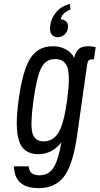

<svg xmlns="http://www.w3.org/2000/svg" viewBox="-20 -789 516 995"><path d="M475.7 -545Q463.7 -547.3 454.6 -548.3Q445.4 -549.3 437 -549.3Q404.4 -549.3 388.5 -535.4Q372.6 -521.6 363.9 -489Q352 -516.3 322.1 -532.8Q292.3 -549.3 253.3 -549.3Q176.7 -549.3 137.1 -486.8Q97.4 -424.3 76.7 -272.1Q56.3 -128 78.6 -59Q101 10 178.3 10Q199.7 10 217.9 4.8Q236.1 -0.4 250.7 -9.1Q265.3 -17.7 277 -28.6Q288.7 -39.4 297.9 -51Q281.9 43 256.5 81.2Q231.1 119.4 184.6 119.4Q158 119.4 144.7 108.5Q131.4 97.6 128 73.1H51.6Q54.7 131 86.3 158.4Q117.9 185.9 180.6 185.9Q267.3 185.9 313.1 124.3Q359 62.7 380.6 -94.4L430.1 -443.9Q432.1 -460.9 435.6 -469.4Q439 -477.9 448 -479.9Q451.6 -481 455.9 -481.6Q460.1 -482.1 466.9 -480.7ZM153.9 -272.7Q171.4 -394.1 194.5 -438.5Q217.6 -482.9 266.1 -482.9Q315.3 -482.9 330 -437.6Q344.7 -392.4 327.9 -270.1Q311 -147.9 283.2 -102.1Q255.4 -56.4 206.3 -56.4Q158.7 -56.4 147.5 -101.4Q136.3 -146.3 153.9 -272.7ZM475.7 -545Q463.7 -547.3 454.6 -548.3Q445.4 -549.3 437 -549.3Q404.4 -549.3 388.5 -535.4Q372.6 -521.6 363.9 -489Q352 -516.3 322.1 -532.8Q292.3 -549.3 253.3 -549.3Q176.7 -549.3 137.1 -486.8Q97.4 -424.3 76.7 -272.1Q56.3 -128 78.6 -59Q101 10 178.3 10Q199.7 10 217.9 4.8Q236.1 -0.4 250.7 -9.1Q265.3 -17.7 277 -28.6Q288.7 -39.4 297.9 -51Q281.9 43 256.5 81.2Q231.1 119.4 184.6 119.4Q158 119.4 144.7 108.5Q131.4 97.6 128 73.1H51.6Q54.7 131 86.3 158.4Q117.9 185.9 180.6 185.9Q267.3 185.9 313.1 124.3Q359 62.7 380.6 -94.4L430.1 -443.9Q432.1 -460.9 435.6 -469.4Q439 -477.9 448 -479.9Q451.6 -481 455.9 -481.6Q460.1 -482.1 466.9 -480.7ZM153.9 -272.7Q171.4 -394.1 194.5 -438.5Q217.6 -482.9 266.1 -482.9Q315.3 -482.9 330 -437.6Q344.7 -392.4 327.9 -270.1Q311 -147.9 283.2 -102.1Q255.4 -56.4 206.3 -56.4Q158.7 -56.4 147.5 -101.4Q136.3 -146.3 153.9 -272.7ZM342.4 -769.1Q295.6 -756.4 270.6 -725.4Q245.7 -694.4 240.4 -658.1Q235.9 -624.4 247.5 -610.3Q259.1 -596.1 278.3 -596.1Q299.1 -596.1 314.4 -609.9Q329.6 -623.6 331.9 -643.9Q335.1 -665.6 323.3 -677.1Q311.4 -688.7 294.7 -688.7Q297.4 -706 311.9 -719.3Q326.3 -732.6 345.3 -739.7Z"/></svg>

Font: Secuela ExtLt
Style: Italic
Weight: 200
Italic angle: -8°
Designer: Fernando Haro
Foundry: deFharo
Version: Version 1.704